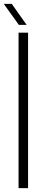

<svg xmlns="http://www.w3.org/2000/svg" viewBox="-28 -968 232 988"><path d="M67.5 0V-800H116.5V0ZM69 -840 -8.5 -948H32.5L109 -840Z"/></svg>

Font: Big Shoulders Text Thin ExtraLight
Style: Regular
Weight: 250
Version: Version 2.002